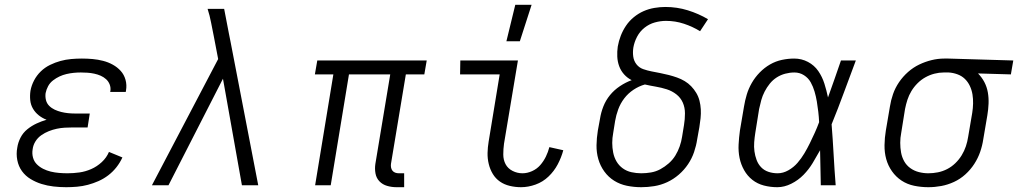

<svg xmlns="http://www.w3.org/2000/svg" viewBox="-20 -772 4242 800"><path d="M256 8Q229 8 203 5Q177 2 153 -5.5Q129 -13 107.5 -26Q86 -39 71.5 -59Q57 -79 52 -105Q47 -131 52 -157Q55 -178 65.5 -198.5Q76 -219 94 -233.5Q112 -248 132.5 -257.5Q153 -267 174 -273Q156 -280 141.5 -291.5Q127 -303 117.5 -319Q108 -335 106 -354.5Q104 -374 107 -394Q111 -416 122 -437Q133 -458 150 -474.5Q167 -491 188.5 -501.5Q210 -512 232 -518Q254 -524 276.5 -526Q299 -528 321 -528Q344 -528 366 -526Q388 -524 409.5 -518.5Q431 -513 450 -502.5Q469 -492 483 -476.5Q497 -461 503 -439.5Q509 -418 505 -395L504 -389H439L440 -393Q442 -407 437 -420Q432 -433 422 -442Q412 -451 399.5 -456.5Q387 -462 373 -465Q359 -468 345 -469Q331 -470 317 -470Q302 -470 287 -468.5Q272 -467 257 -463.5Q242 -460 228 -453.5Q214 -447 201 -437Q188 -427 180.5 -413Q173 -399 170 -384Q168 -369 171.5 -355Q175 -341 185 -331Q195 -321 208 -315Q221 -309 235 -305.5Q249 -302 263.5 -300.5Q278 -299 293 -299H354L345 -241H284Q267 -241 250 -240Q233 -239 216.5 -235.5Q200 -232 183.5 -225.5Q167 -219 152 -208.5Q137 -198 127.5 -182.5Q118 -167 116 -150Q113 -132 117.5 -115.5Q122 -99 133.5 -87.5Q145 -76 160 -68.5Q175 -61 191.5 -57Q208 -53 226 -51.5Q244 -50 261 -50Q286 -50 311 -53.5Q336 -57 360 -67.5Q384 -78 404 -96.5Q424 -115 434 -139L490 -116Q480 -94 465 -75Q450 -56 431 -41.5Q412 -27 390.5 -17.5Q369 -8 346.5 -2Q324 4 301 6Q278 8 256 8Z M613 0 889 -526 871 -620Q865 -649 859.5 -678Q854 -707 845 -735H914L934 -631L941 -596L1056 0H988L909 -444L682 0Z M1632 8Q1612 8 1593 2.5Q1574 -3 1561 -16.5Q1548 -30 1544.5 -49.5Q1541 -69 1544 -89L1606 -462H1434L1358 0H1293L1369 -462H1292L1302 -520H1758L1748 -462H1671L1609 -89Q1608 -81 1609.5 -73.5Q1611 -66 1615.5 -60.5Q1620 -55 1627 -52.5Q1634 -50 1642 -50H1664V8Z M2151 8Q2127 8 2104 2.5Q2081 -3 2063 -15.5Q2045 -28 2033.5 -47Q2022 -66 2016.5 -88.5Q2011 -111 2011.5 -134.5Q2012 -158 2016 -182L2062 -462H1897L1898 -520H2138L2080 -173Q2077 -151 2077 -128.5Q2077 -106 2086.5 -88Q2096 -70 2115.5 -60Q2135 -50 2157 -50Q2177 -50 2197 -59Q2217 -68 2231 -84Q2245 -100 2254.5 -119.5Q2264 -139 2269 -159L2327 -146Q2319 -116 2304 -87.5Q2289 -59 2265.5 -36.5Q2242 -14 2211.5 -3Q2181 8 2151 8ZM2090 -600 2127 -752H2195L2146 -600Z M2652 8Q2621 8 2592 2Q2563 -4 2539 -19Q2515 -34 2498 -57.5Q2481 -81 2473 -109Q2465 -137 2465.5 -167Q2466 -197 2471 -228L2480 -277Q2484 -303 2494 -328.5Q2504 -354 2521.5 -375.5Q2539 -397 2563 -413Q2587 -429 2612 -438Q2594 -447 2580.5 -462Q2567 -477 2560 -496Q2553 -515 2552 -536Q2551 -557 2554 -578Q2558 -601 2566.5 -623Q2575 -645 2588.5 -665Q2602 -685 2621 -700.5Q2640 -716 2661.5 -725.5Q2683 -735 2706.5 -739Q2730 -743 2752 -743Q2801 -743 2846 -729Q2891 -715 2930 -692L2897 -642Q2866 -661 2830 -673Q2794 -685 2755 -685Q2732 -685 2708.5 -678.5Q2685 -672 2665.5 -656.5Q2646 -641 2634.5 -619Q2623 -597 2619 -574Q2616 -555 2618.5 -536.5Q2621 -518 2632 -504Q2643 -490 2660 -484Q2677 -478 2695 -474.5Q2713 -471 2731 -467.5Q2749 -464 2766.5 -459.5Q2784 -455 2801 -449Q2818 -443 2833 -434Q2848 -425 2860 -412.5Q2872 -400 2881 -385Q2890 -370 2894.5 -352.5Q2899 -335 2900 -316.5Q2901 -298 2899 -279Q2897 -260 2894 -242L2885 -192Q2881 -165 2872 -138.5Q2863 -112 2847 -88Q2831 -64 2808.5 -44.5Q2786 -25 2760 -13Q2734 -1 2706.5 3.5Q2679 8 2652 8ZM2652 -50Q2672 -50 2692.5 -53.5Q2713 -57 2731.5 -67Q2750 -77 2766.5 -91.5Q2783 -106 2794 -124Q2805 -142 2812 -162Q2819 -182 2822 -202L2830 -251Q2834 -275 2834 -299.5Q2834 -324 2825 -344.5Q2816 -365 2798 -379Q2780 -393 2758 -400Q2736 -407 2712.5 -411Q2689 -415 2667 -420Q2642 -413 2619.5 -398Q2597 -383 2581 -362Q2565 -341 2556 -316.5Q2547 -292 2543 -268L2535 -218Q2531 -197 2531 -176.5Q2531 -156 2535 -136Q2539 -116 2549 -99Q2559 -82 2575 -70.5Q2591 -59 2611 -54.5Q2631 -50 2652 -50Z M3219 8Q3190 8 3163 1Q3136 -6 3115 -22.5Q3094 -39 3080.5 -63Q3067 -87 3061.5 -114Q3056 -141 3057.5 -170Q3059 -199 3063 -228L3080 -328Q3084 -353 3091.5 -378Q3099 -403 3112.5 -426.5Q3126 -450 3145.5 -470Q3165 -490 3188.5 -503.5Q3212 -517 3238 -522.5Q3264 -528 3289 -528Q3320 -528 3346.5 -514Q3373 -500 3389.5 -476Q3406 -452 3415 -423.5Q3424 -395 3430 -366Q3444 -405 3457.5 -443.5Q3471 -482 3484 -520H3546Q3521 -454 3496.5 -387Q3472 -320 3445 -254Q3450 -191 3453.5 -127Q3457 -63 3462 0H3400Q3399 -37 3398.5 -73.5Q3398 -110 3397 -146Q3382 -119 3366 -92.5Q3350 -66 3328 -43.5Q3306 -21 3277 -6.5Q3248 8 3219 8ZM3220 -50Q3243 -50 3265 -62.5Q3287 -75 3303 -93.5Q3319 -112 3331.5 -133Q3344 -154 3354.5 -175.5Q3365 -197 3375 -219Q3385 -241 3393 -263Q3392 -285 3389.5 -306.5Q3387 -328 3383.5 -349Q3380 -370 3374 -390.5Q3368 -411 3358 -429Q3348 -447 3330 -458.5Q3312 -470 3290 -470Q3271 -470 3252 -465Q3233 -460 3216.5 -449.5Q3200 -439 3187.5 -423.5Q3175 -408 3166 -390.5Q3157 -373 3152 -355Q3147 -337 3143 -318L3127 -218Q3124 -199 3122.5 -179.5Q3121 -160 3123.5 -141.5Q3126 -123 3132.5 -105.5Q3139 -88 3151.5 -75Q3164 -62 3182 -56Q3200 -50 3220 -50Z M3848 8Q3818 8 3789 2Q3760 -4 3736.5 -19.5Q3713 -35 3696.5 -58.5Q3680 -82 3672.5 -109.5Q3665 -137 3665.5 -167.5Q3666 -198 3671 -228L3688 -328Q3692 -354 3701 -380Q3710 -406 3726 -429.5Q3742 -453 3763.5 -472Q3785 -491 3810 -503Q3835 -515 3861.5 -521.5Q3888 -528 3915 -528H3931L4202 -520L4192 -462L4055 -466Q4071 -450 4081.5 -430Q4092 -410 4096 -387Q4100 -364 4099 -340Q4098 -316 4094 -292L4077 -192Q4073 -165 4064 -139Q4055 -113 4039.5 -89Q4024 -65 4002.5 -45.5Q3981 -26 3955 -14Q3929 -2 3902 3Q3875 8 3848 8ZM3848 -50Q3868 -50 3888 -54Q3908 -58 3926.5 -67.5Q3945 -77 3960.5 -92Q3976 -107 3987 -125Q3998 -143 4004.5 -162.5Q4011 -182 4014 -202L4031 -302Q4034 -321 4034.5 -340.5Q4035 -360 4032 -378.5Q4029 -397 4021 -414Q4013 -431 4000 -443.5Q3987 -456 3969 -462.5Q3951 -469 3933 -470H3912Q3893 -470 3873.5 -465Q3854 -460 3836 -450Q3818 -440 3803 -425Q3788 -410 3777.5 -392.5Q3767 -375 3761 -356.5Q3755 -338 3751 -318L3735 -218Q3731 -198 3731 -177Q3731 -156 3734.5 -136.5Q3738 -117 3747.5 -100Q3757 -83 3773 -71.5Q3789 -60 3808.5 -55Q3828 -50 3848 -50Z"/></svg>

Font: Iosevka HT Light Extended
Style: Italic
Weight: 300
Width: 7
Italic angle: -9°
Monospace: yes
Designer: Belleve Invis
Foundry: Belleve Invis
Version: Version 32.3.0; ttfautohint (v1.8.4)